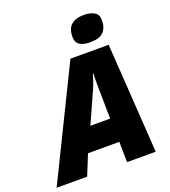

<svg xmlns="http://www.w3.org/2000/svg" viewBox="-221 -1057 1039 1176"><g transform="rotate(-20 299.0 -469.0)"><path d="M294 -714H543L590 0H403L401 -133H197L143 0H-56ZM397 -286 394 -491Q393 -525 395 -583H392Q379 -534 362 -495L268 -286ZM351 -835Q351 -888 379.5 -913Q408 -938 464 -938Q503 -938 529.5 -922.5Q556 -907 556 -870Q556 -821 530 -794Q504 -767 443 -767Q399 -767 375 -782.5Q351 -798 351 -835Z"/></g></svg>

Font: Noto Sans Display Black
Style: Italic
Weight: 900
Italic angle: -12°
Designer: Monotype Design team
Foundry: Monotype Imaging Inc.
Version: Version 1.000